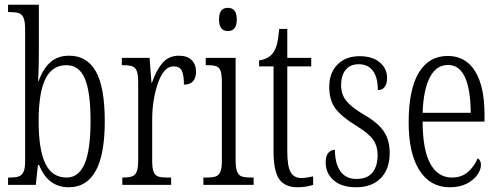

<svg xmlns="http://www.w3.org/2000/svg" viewBox="-20 -780 2105 810"><path d="M145 -84H140L131 0H14V-31H22Q47 -31 60 -36Q73 -41 79.5 -55.5Q86 -70 86 -100V-656Q86 -689 79.5 -704.5Q73 -720 60 -724.5Q47 -729 21 -729H14V-760H144V-568Q144 -492 141 -438H143Q161 -489 192 -517Q223 -545 272 -545Q347 -545 384.5 -478.5Q422 -412 422 -268Q422 10 270 10Q182 10 145 -84ZM362 -270Q362 -392 338 -448.5Q314 -505 260 -505Q200 -505 171.5 -447Q143 -389 143 -269Q143 -148 171.5 -89.5Q200 -31 261 -31Q312 -31 337 -89Q362 -147 362 -270Z M496 -31H498Q524 -31 537.5 -36Q551 -41 557 -56.5Q563 -72 563 -105V-433Q563 -465 557 -480.5Q551 -496 537.5 -500.5Q524 -505 497 -505H494V-536H611L619 -431H621Q639 -483 665 -514Q691 -545 735 -545Q770 -545 788.5 -526.5Q807 -508 807 -477Q807 -452 794.5 -437.5Q782 -423 756 -423Q756 -463 747 -481.5Q738 -500 712 -500Q671 -500 646.5 -429.5Q622 -359 622 -275V-102Q622 -70 628 -55Q634 -40 647 -35.5Q660 -31 687 -31H702V0H496Z M904 -698Q904 -747 941 -747Q979 -747 979 -698Q979 -649 941 -649Q904 -649 904 -698ZM838 -31H851Q878 -31 891 -36Q904 -41 910 -56Q916 -71 916 -103V-431Q916 -464 911 -479.5Q906 -495 893.5 -500Q881 -505 856 -505H848V-536H974V-106Q974 -73 980 -57Q986 -41 999 -36Q1012 -31 1039 -31H1050V0H838Z M1134 -143V-500H1073V-525Q1113 -531 1132 -557Q1143 -572 1148.5 -594Q1154 -616 1158 -658H1192V-536H1293V-500H1192V-142Q1192 -79 1206 -54Q1220 -29 1251 -29Q1271 -29 1301 -36V0Q1269 10 1236 10Q1182 10 1158 -24Q1134 -58 1134 -143Z M1354 -94Q1354 -122 1365 -135Q1376 -148 1393 -148Q1393 -90 1416 -57.5Q1439 -25 1484 -25Q1528 -25 1550.5 -51Q1573 -77 1573 -127Q1573 -163 1555 -189.5Q1537 -216 1487 -247Q1420 -288 1394.5 -323Q1369 -358 1369 -413Q1369 -473 1404 -508Q1439 -543 1497 -543Q1551 -543 1582 -517Q1613 -491 1613 -451Q1613 -427 1603 -413.5Q1593 -400 1574 -400Q1574 -453 1553.5 -481Q1533 -509 1493 -509Q1457 -509 1438 -485Q1419 -461 1419 -422Q1419 -382 1440.5 -355Q1462 -328 1514 -297Q1574 -263 1599 -226Q1624 -189 1624 -135Q1624 -67 1586.5 -28.5Q1549 10 1482 10Q1421 10 1387.5 -19.5Q1354 -49 1354 -94Z M1704 -263Q1704 -402 1746.5 -473Q1789 -544 1869 -544Q1944 -544 1984 -480Q2024 -416 2024 -298V-267H1763Q1763 -149 1795 -90Q1827 -31 1887 -31Q1926 -31 1953 -53.5Q1980 -76 1995 -112Q2009 -105 2009 -84Q2009 -64 1993.5 -42Q1978 -20 1948.5 -5Q1919 10 1877 10Q1795 10 1749.5 -61.5Q1704 -133 1704 -263ZM1966 -304Q1964 -506 1870 -506Q1820 -506 1793 -453Q1766 -400 1763 -304Z"/></svg>

Font: Noto Serif CondLight
Style: Regular
Weight: 300
Width: 3
Designer: Monotype Design Team
Foundry: Monotype Imaging Inc.
Version: Version 1.001